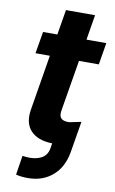

<svg xmlns="http://www.w3.org/2000/svg" viewBox="-97 -727 589 982"><g transform="rotate(10 198.0 -236.0)"><path d="M396 -545.5 377.1 -431.8H274.1L230.1 -167.6Q225.1 -138.1 236.5 -126.2Q247.9 -114.3 272.7 -114.3Q278.4 -114.3 281.6 -114.7L340.6 -126.8L313.9 33.4Q300.4 114.3 248.6 159.1Q196.7 203.8 120.4 203.8Q84.2 203.8 58.2 196.7L73.9 96.9Q95.9 99.8 111.9 99.8Q127.8 99.8 142 96.9Q156.2 94.1 170.6 87.2Q185 80.3 195 66.6Q204.9 52.9 208.1 33.4L212.4 7.5Q136.4 5.7 99.6 -34.3Q62.9 -74.2 76 -147.7L122.9 -431.8H48.3L67.5 -545.5H141.7L163.4 -676.1H314.6L293 -545.5Z"/></g></svg>

Font: Karasuma Gothic
Style: Bold Italic
Weight: 700
Italic angle: 9.39998°
Designer: Rasmus Andersson / Ryoko Nishizuka
Foundry: Genbu
Version: Version 1.00